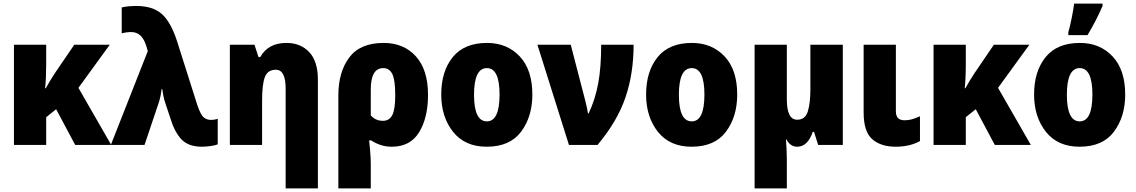

<svg xmlns="http://www.w3.org/2000/svg" viewBox="-20 -800 6271 1060"><path d="M390 -553 283 -396Q269 -375 255.5 -352.5Q242 -330 233 -313H229Q232 -340 233.5 -373.5Q235 -407 235 -447V-553H57V0H235V-153L290 -197L395 0H594L413 -315L586 -553Z M778 0 856 -232Q867 -264 872 -308H876Q878 -292 881.5 -273Q885 -254 892 -233L920 -149Q943 -72 981.5 -31Q1020 10 1095 10Q1114 10 1141 6.5Q1168 3 1182 -3V-144Q1164 -138 1145 -138Q1121 -138 1104.5 -152Q1088 -166 1070 -218L957 -574Q922 -681 872 -724Q822 -767 733 -767Q686 -767 652 -759V-616Q679 -623 705 -623Q762 -623 786 -551L796 -518L592 0Z M1417 -485H1407L1385 -553H1249V0H1427V-247Q1427 -335 1442.5 -375Q1458 -415 1503 -415Q1557 -415 1557 -311V240H1735V-360Q1735 -462 1687 -512.5Q1639 -563 1562 -563Q1460 -563 1417 -485Z M2162 -276Q2162 -195 2145.5 -164Q2129 -133 2094 -133Q2053 -133 2027 -163V-306Q2027 -424 2096 -424Q2130 -424 2146 -391Q2162 -358 2162 -276ZM2098 -563Q1968 -563 1908 -482.5Q1848 -402 1848 -273V240H2027V107Q2027 73 2023.5 33.5Q2020 -6 2018 -25H2029Q2051 -10 2080 0Q2109 10 2143 10Q2245 10 2294 -70Q2343 -150 2343 -276Q2343 -415 2276 -489Q2209 -563 2098 -563Z M2669 -563Q2543 -563 2479.5 -484.5Q2416 -406 2416 -278Q2416 -154 2481.5 -72Q2547 10 2667 10Q2795 10 2857 -73Q2919 -156 2919 -278Q2919 -415 2849 -489Q2779 -563 2669 -563ZM2668 -424Q2738 -424 2738 -278Q2738 -130 2668 -130Q2597 -130 2597 -277Q2597 -424 2668 -424Z M3121 0H3279Q3388 -130 3433 -262Q3478 -394 3478 -553H3299Q3299 -427 3282.5 -339Q3266 -251 3230 -174H3226Q3221 -206 3212 -241L3131 -553H2947Z M3800 -563Q3674 -563 3610.5 -484.5Q3547 -406 3547 -278Q3547 -154 3612.5 -72Q3678 10 3798 10Q3926 10 3988 -73Q4050 -156 4050 -278Q4050 -415 3980 -489Q3910 -563 3800 -563ZM3799 -424Q3869 -424 3869 -278Q3869 -130 3799 -130Q3728 -130 3728 -277Q3728 -424 3799 -424Z M4454 -553V-307Q4454 -232 4440 -185.5Q4426 -139 4381 -139Q4324 -139 4324 -251V-553H4146V240H4324V84Q4324 54 4322.5 22.5Q4321 -9 4319 -31H4321Q4343 10 4381 10Q4439 10 4467 -72H4474L4497 0H4633V-553Z M4748 -553V-179Q4748 -73 4795.5 -31.5Q4843 10 4925 10Q5002 10 5059 -21V-158Q5034 -147 5015 -141.5Q4996 -136 4974 -136Q4926 -136 4926 -185V-553Z M5467 -553 5360 -396Q5346 -375 5332.5 -352.5Q5319 -330 5310 -313H5306Q5309 -340 5310.5 -373.5Q5312 -407 5312 -447V-553H5134V0H5312V-153L5367 -197L5472 0H5671L5490 -315L5663 -553Z M5984 -606Q6033 -688 6067 -767V-780H5910Q5907 -752 5896.5 -700Q5886 -648 5878 -622V-606ZM5942 -563Q5816 -563 5752.5 -484.5Q5689 -406 5689 -278Q5689 -154 5754.5 -72Q5820 10 5940 10Q6068 10 6130 -73Q6192 -156 6192 -278Q6192 -415 6122 -489Q6052 -563 5942 -563ZM5941 -424Q6011 -424 6011 -278Q6011 -130 5941 -130Q5870 -130 5870 -277Q5870 -424 5941 -424Z"/></svg>

Font: Noto Sans UI SemiCondensed Black
Style: Regular
Weight: 900
Width: 4
Designer: Monotype Design Team
Foundry: Monotype Imaging Inc.
Version: 1.001